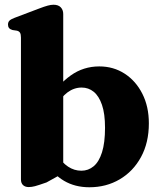

<svg xmlns="http://www.w3.org/2000/svg" viewBox="-20 -769 671 802"><path d="M244.1 -710.4V-45.6L174.3 -7Q140.2 5 126.1 8.7Q112.1 12.4 99.7 12.4Q85.3 12.4 76.4 4.3Q67.5 -3.9 67.5 -19.6V-611.9Q67.5 -626.4 63.4 -632.6Q59.3 -638.8 50.7 -640.8L32.1 -643.6Q22.2 -646.4 17.8 -652Q13.4 -657.5 13.4 -666.1Q13.4 -676.3 19.2 -682.4Q24.9 -688.5 40.7 -694.5L142.1 -732.9Q165.6 -741.9 179.2 -745.5Q192.8 -749.2 203.2 -749.2Q223.7 -749.2 233.9 -738.3Q244.1 -727.5 244.1 -710.4ZM210.8 -318.9 181.6 -350.5Q223.1 -416.6 275.8 -454.1Q328.6 -491.6 394.7 -491.6Q454.1 -491.6 500.9 -461.2Q547.7 -430.8 574.7 -377.2Q601.8 -323.7 601.8 -253.8Q601.8 -173.1 569 -113Q536.3 -53 480 -19.9Q423.7 13.2 353.4 13.2Q293.2 13.2 247.4 -13.8Q201.6 -40.7 170 -93.8L214.7 -127Q238.7 -89.9 264.4 -72.9Q290.1 -55.9 319.9 -55.9Q348.8 -55.9 371.2 -74.5Q393.5 -93.1 406.1 -132.8Q418.7 -172.6 418.7 -235.4Q418.7 -293.9 406 -330.9Q393.3 -367.9 371.5 -385.6Q349.6 -403.3 321.2 -403.3Q289.3 -403.3 261.8 -383Q234.4 -362.6 210.8 -318.9Z"/></svg>

Font: Fraunces
Style: Regular
Weight: 900
Version: Version 1.000;[b76b70a41]